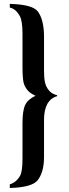

<svg xmlns="http://www.w3.org/2000/svg" viewBox="-20 -731 347 967"><path d="M93.3 68.4V-110.8Q93.3 -173.8 106.7 -202.1Q120.1 -230.5 158.7 -248.5Q143.1 -255.9 132.1 -263.9Q121.1 -272 113.8 -283Q106.4 -293.9 102.3 -304Q98.1 -314 96.2 -330.8Q94.2 -347.7 93.8 -361.1Q93.3 -374.5 93.3 -397.9V-561Q93.3 -625.5 79.6 -650.4Q59.1 -687 29.3 -692.9V-711.4Q144 -708.5 170.4 -673.3Q201.7 -631.3 201.7 -545.9V-373Q201.7 -339.8 206.5 -316.7Q211.4 -293.5 226.6 -275.4Q241.7 -257.3 267.6 -251.5V-246.6Q201.7 -227.5 201.7 -126.5V60.5Q201.7 136.7 168.9 177.7Q139.6 212.9 29.3 215.8V197.3Q62 188 81.1 154.3Q93.3 132.3 93.3 68.4Z"/></svg>

Font: LL2
Style: Bold
Weight: 700
Designer: Philipp H. Poll
Foundry: Philipp H. Poll
Version: Version 2.7.x